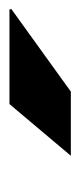

<svg xmlns="http://www.w3.org/2000/svg" viewBox="101 -866 173 416"><g transform="rotate(-90 188.0 -658.5)"><path d="M58 -592 170 -725H375L376 -721L197 -592Z"/></g></svg>

Font: Archivo SemiBold Black
Style: Italic
Weight: 900
Italic angle: -10°
Version: Version 2.001